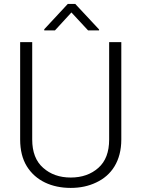

<svg xmlns="http://www.w3.org/2000/svg" viewBox="-20 -919 698 949"><path d="M519.5 -229.5C519.5 -167.5 502 -121.1 466.3 -89.4C430.7 -57.6 384.8 -41.5 329.6 -41.5C274.4 -41.5 229 -57.6 193.4 -89.4C157.2 -121.1 139.2 -167.5 139.2 -229.5V-710.9H79.6V-229.5C79.6 -176.3 90.8 -132.3 112.8 -96.7C156.7 -25.9 235.4 9.8 329.6 9.8C376 9.8 418 1 455.6 -17.1C531.2 -52.2 579.6 -123.5 579.6 -229.5V-710.9H519.5ZM314.9 -899.4 198.7 -774.4V-768.6H251.5L333 -857.4L415.5 -768.6H469.7V-773.4L352.1 -899.4Z"/></svg>

Font: Vazirmatn ExtraLight
Style: Regular
Weight: 200
Designer: Saber Rastikerdar
Foundry: Saber Rastikerdar
Version: Version 33.003